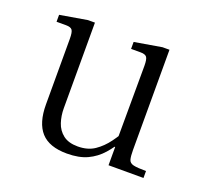

<svg xmlns="http://www.w3.org/2000/svg" viewBox="-91 -582 754 702"><g transform="rotate(20 285.5 -230.5)"><path d="M233 12Q164 12 132 -23.5Q100 -59 100 -131V-386Q100 -412 94 -420Q88 -428 70 -428H33V-455L139 -473H166V-140Q166 -111 174.5 -85Q183 -59 204 -42.5Q225 -26 261 -26Q300 -26 326.5 -44Q353 -62 373.5 -90Q394 -118 411 -149V-106Q391 -71 367.5 -44.5Q344 -18 312 -3Q280 12 233 12ZM391 0V-71H389L390 -386Q390 -412 384 -420Q378 -428 360 -428H323V-455L429 -473H456V-83Q456 -58 459.5 -46Q463 -34 478 -30.5Q493 -27 527 -27V0Z"/></g></svg>

Font: Frank Ruhl Libre Light
Style: Regular
Weight: 300
Designer: Yanek Iontef
Foundry: Fontef
Version: Version 6.003;gftools[0.9.30]